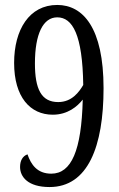

<svg xmlns="http://www.w3.org/2000/svg" viewBox="-20 -744 482 775"><path d="M180 11C335 11 398 -153 398 -388C398 -632 315 -724 211 -724C98 -724 37 -624 37 -490C37 -352 102 -281 193 -281C253 -281 292 -314 314 -342C309 -136 268 -43 187 -43C130 -43 105 -80 91 -121C71 -114 61 -95 61 -70C61 -30 93 11 180 11ZM215 -332C147 -332 121 -384 121 -488C121 -607 154 -674 211 -674C273 -674 313 -604 316 -401C300 -374 271 -332 215 -332Z"/></svg>

Font: Noto Serif Sinhala ExtraCondensed
Style: Regular
Weight: 400
Width: 2
Designer: Jelle Bosma - Monotype Design Team
Foundry: Monotype Imaging Inc.
Version: Version 2.007